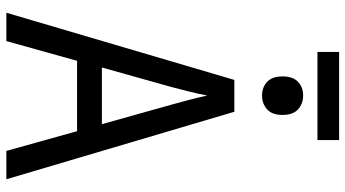

<svg xmlns="http://www.w3.org/2000/svg" viewBox="-261 -824 1085 603"><g transform="rotate(90 281.5 -522.5)"><path d="M20 0 231 -716H331L543 0H454L392 -222H171L109 0ZM254 -521 192 -300H370L308 -521Q302 -542 294 -572.5Q286 -603 280 -631Q275 -603 267 -572Q259 -541 254 -521ZM280 -803Q254 -803 237 -819Q220 -835 220 -867Q220 -900 237 -916Q254 -932 280 -932Q306 -932 323.5 -916Q341 -900 341 -867Q341 -835 323.5 -819Q306 -803 280 -803ZM143 -977V-1045H420V-977Z"/></g></svg>

Font: Noto Sans Mono SemiCondensed
Style: Regular
Weight: 400
Width: 4
Designer: Monotype Design Team
Foundry: Monotype Imaging Inc.
Version: Version 2.014